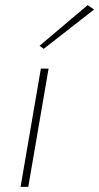

<svg xmlns="http://www.w3.org/2000/svg" viewBox="-20 -727 386 747"><path d="M139 -460 60 0H90L169 -460ZM346 -690 321 -707 134 -549 150 -537Z"/></svg>

Font: Jost ExtraLight
Style: Italic
Weight: 250
Italic angle: -5°
Version: Version 3.710